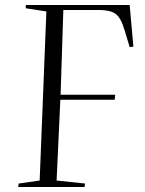

<svg xmlns="http://www.w3.org/2000/svg" viewBox="-20 -750 581 770"><path d="M55 -14 139 -26 166 -704 83 -717 84 -730H500L515 -563L500 -561L479 -631Q464 -681 442 -695.5Q420 -710 377 -710H234L223 -370H442L440 -350H222L207 -26L321 -14L319 0H53Z"/></svg>

Font: Literata 72pt Light
Style: Italic
Weight: 300
Italic angle: -2°
Designer: Latin by Veronika Burian and Jose Scaglione. Greek by Irene Vlachou. Cyrillic by Vera Evstafieva
Foundry: TypeTogether
Version: Version 3.002